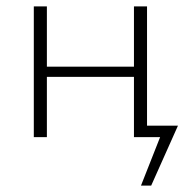

<svg xmlns="http://www.w3.org/2000/svg" viewBox="-20 -430 587 602"><path d="M454 152H422L482 0H400V-189H127V0H86V-410H127V-221H400V-410H441V-36H538Z"/></svg>

Font: Ysabeau Light
Style: Regular
Weight: 300
Designer: Christian Thalmann (Catharsis Fonts)
Version: Version 0.003